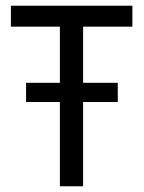

<svg xmlns="http://www.w3.org/2000/svg" viewBox="-20 -650 501 670"><path d="M270 -557V-361H391V-294H270V0H189V-294H71V-361H189V-557H18V-630H442V-557Z"/></svg>

Font: Pragati Narrow
Style: Regular
Weight: 400
Designer: Hector Gatti, Marcela Romero, Pablo Cosgaya and Nicolas Silva
Foundry: Omnibus-Type
Version: Version 1.010; ttfautohint (v1.3)